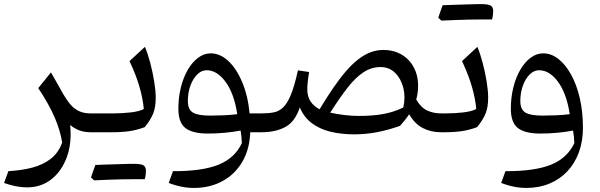

<svg xmlns="http://www.w3.org/2000/svg" viewBox="-20 -653 2962 948"><path d="M231.6 -295.6 168.9 -217.9Q222.4 -137.4 249.9 -73.2Q277.4 -9 287 50.5Q269.1 100.9 231 130.8Q192.9 160.6 139.4 174.6Q85.9 188.5 21.4 192.1L0 250.4Q20.5 257.5 39.9 262.4Q59.2 267.3 78.2 269.7Q97.1 272.1 115 272.1Q182.3 272.1 233.1 232.6Q283.9 193.1 309.7 123.6Q335.4 54 326.4 -35.8Q346.9 -18.9 371.4 -9.4Q395.9 0 427.8 0H428.3V-93.1H427.8Q394.5 -93.1 371.1 -103.9Q347.7 -114.7 329.5 -135.3Q311.4 -155.8 294.2 -185.2Z M643.9 231.8Q659.3 231.8 669.2 231.8Q679.1 231.9 685.1 231.9Q691.1 231.9 694.7 231.9Q697.8 221.6 699.2 210.4Q700.6 199.1 700.6 190.8Q700.6 170.6 688.3 163.2Q676 155.9 640.5 155.9Q605.1 166.5 569.7 177.8Q534.3 189 499.2 200.3Q464.1 211.5 429.3 223Q433.3 226.6 437 230.3Q440.8 234 444.5 237.5Q476 236 510.4 234.6Q544.8 233.2 578.9 232.5Q613 231.8 643.9 231.8ZM444.5 237.5Q477.4 224.2 510.1 210.9Q542.7 197.7 575.4 183.7Q608 169.8 640.5 155.9Q630.4 155.9 609.9 156.3Q589.4 156.7 562.7 157.7Q536.1 158.6 507 159.4Q477.9 160.2 450.9 161.5Q445.4 176.6 440.1 191.7Q434.8 206.9 429.3 223Q433.3 226.6 437 230.3Q440.8 234 444.5 237.5ZM428.2 0H529.9Q581.6 0 619.2 -5.5Q656.8 -11.1 694.6 -25.2Q724.5 -62 736.7 -93.5Q748.9 -124.9 748.9 -169.9Q748.9 -203.9 741.5 -249.9Q734.1 -296 722 -342Q709.8 -388.1 695.6 -421.7L619.5 -351.3Q652.2 -282 669.1 -222.7Q686 -163.4 690 -114.7Q667.7 -102.9 625.9 -98Q584.1 -93.1 537.7 -93.1H428.2Q420.2 -93.1 416.1 -85.4Q412.1 -77.7 412.1 -60.6V-32.5Q412.1 -15.4 416.1 -7.7Q420.2 0 428.2 0Z M1000.2 -306.2Q1051.4 -306.2 1093.7 -248.9Q1135.9 -191.7 1151.5 -89.2Q1119.5 -85.2 1084 -83.7Q1048.4 -82.2 1017.5 -82.2Q957 -82.2 932.3 -97.4Q907.5 -112.5 907.5 -154.5Q907.5 -195.4 920 -229.9Q932.6 -264.4 953.7 -285.3Q974.7 -306.2 1000.2 -306.2ZM1020.3 -389.6Q987.5 -389.6 958.5 -368Q929.4 -346.4 907.5 -308.8Q885.5 -271.2 873.1 -221.8Q860.7 -172.3 860.7 -116.1Q860.7 -48 895.4 -20.8Q930.2 6.4 1006.8 6.4Q1048.1 6.4 1089.3 2.6Q1130.5 -1.1 1168 -8.3Q1170.5 8.5 1172.1 22.5Q1173.7 36.5 1174.2 53.5Q1139.6 127.7 1058.7 160.3Q977.7 192.9 834.1 192.1L813 250.4Q833.9 258.3 854.5 263.8Q875.1 269.4 895.8 272.2Q916.6 275 936.5 275Q1017.1 275 1078.9 241Q1140.8 207.1 1176.8 145.1Q1212.8 83.2 1215.5 0H1270V-93.1H1212.5Q1203.9 -180.7 1175.7 -247.6Q1147.6 -314.5 1107.1 -352.1Q1066.7 -389.6 1020.3 -389.6Z M1859.1 -321.9Q1901.8 -321.9 1931 -293.1Q1960.2 -264.2 1971.5 -218.8Q1982.7 -173.3 1971.4 -122.4Q1927.7 -100.7 1876 -90.7Q1824.3 -80.6 1750.8 -80.6Q1716.6 -80.6 1679.2 -85.2Q1641.7 -89.8 1610.4 -96.8Q1656.7 -169.4 1695.8 -219.6Q1734.8 -269.8 1774.1 -295.8Q1813.4 -321.9 1859.1 -321.9ZM1873.3 -406.4Q1840.3 -406.4 1809.4 -394.8Q1778.5 -383.1 1748.6 -359.9Q1718.8 -336.8 1688.3 -301.5Q1657.9 -266.2 1625.6 -219.2Q1593.3 -172.2 1557.9 -113.3Q1530.1 -127.9 1513.7 -151.7Q1497.3 -175.5 1497.3 -211.9Q1497.3 -227.8 1499.5 -248.9Q1501.6 -269.9 1506.3 -297.5L1451.1 -305.6Q1434.2 -229.2 1416.6 -186.1Q1399 -143 1378.4 -123.1Q1357.8 -103.2 1331.4 -98.1Q1305 -93.1 1270 -93.1Q1262 -93.1 1257.9 -85.4Q1253.9 -77.7 1253.9 -60.6V-32.5Q1253.9 -15.4 1257.9 -7.7Q1262 0 1270 0Q1340.3 0 1388.5 -25.8Q1436.8 -51.6 1460.3 -122.7Q1480.2 -74.5 1519.2 -45.1Q1558.3 -15.7 1611.7 -2.7Q1665.2 10.3 1728.4 10.3Q1787.8 10.3 1843.4 -0.7Q1899 -11.6 1955.4 -31.7Q1968.9 -47.3 1980.1 -61.2Q1991.2 -75.1 2000.3 -88.9Q2027.4 -41.7 2067.5 -20.8Q2107.7 0 2157.8 0H2158.3V-93.1H2157.8Q2119.2 -93.1 2088.3 -107.9Q2057.5 -122.6 2035.2 -161.7Q2039.7 -178 2042 -194.6Q2044.4 -211.2 2044.4 -229.5Q2044.4 -268.6 2031.9 -301Q2019.4 -333.4 1996.6 -357.1Q1973.8 -380.7 1942.4 -393.6Q1911.1 -406.4 1873.3 -406.4Z M2358.5 -556.9Q2373.9 -556.9 2383.8 -556.8Q2393.7 -556.8 2399.7 -556.8Q2405.7 -556.8 2409.3 -556.7Q2412.4 -567.1 2413.8 -578.3Q2415.2 -589.5 2415.2 -597.9Q2415.2 -618.1 2402.9 -625.4Q2390.6 -632.7 2355.1 -632.7Q2319.7 -622.2 2284.3 -610.9Q2248.9 -599.6 2213.8 -588.4Q2178.7 -577.1 2143.9 -565.7Q2147.9 -562 2151.6 -558.3Q2155.4 -554.7 2159.1 -551.2Q2190.6 -552.7 2225 -554Q2259.4 -555.4 2293.5 -556.2Q2327.6 -556.9 2358.5 -556.9ZM2159.1 -551.2Q2192 -564.5 2224.7 -577.7Q2257.3 -591 2290 -604.9Q2322.6 -618.9 2355.1 -632.7Q2345 -632.7 2324.5 -632.3Q2304 -631.9 2277.3 -631Q2250.7 -630 2221.6 -629.2Q2192.5 -628.4 2165.5 -627.2Q2160 -612.1 2154.7 -596.9Q2149.4 -581.8 2143.9 -565.7Q2147.9 -562 2151.6 -558.3Q2155.4 -554.7 2159.1 -551.2ZM2158.2 0H2170.9Q2222.6 0 2260.2 -5.5Q2297.9 -11.1 2335.6 -25.2Q2365.6 -62 2377.9 -93.5Q2390.3 -124.9 2390.3 -169.9Q2390.3 -203.9 2382.9 -249.9Q2375.5 -296 2363.3 -342Q2351.2 -388.1 2337 -421.7L2261.3 -351.3Q2293.9 -282 2310.7 -222.7Q2327.5 -163.4 2331.5 -114.7Q2309.2 -102.9 2267.6 -98Q2225.9 -93.1 2179.4 -93.1H2158.2Q2150.1 -93.1 2146.1 -85.4Q2142.1 -77.7 2142.1 -60.6V-32.5Q2142.1 -15.4 2146.1 -7.7Q2150.1 0 2158.2 0Z M2793.1 -89.2Q2761.1 -85.2 2725.6 -83.7Q2690 -82.2 2659.1 -82.2Q2598.6 -82.2 2573.9 -97.4Q2549.1 -112.5 2549.1 -154.5Q2549.1 -195.4 2561.6 -229.9Q2574.2 -264.4 2595.3 -285.3Q2616.3 -306.2 2641.8 -306.2Q2693 -306.2 2735.3 -248.9Q2777.5 -191.7 2793.1 -89.2ZM2578.1 275Q2641.4 275 2692.8 253.6Q2744.2 232.3 2781.2 192.9Q2818.3 153.5 2838.3 99Q2858.2 44.6 2858.2 -21.9Q2858.2 -101.1 2842.7 -168.3Q2827.1 -235.5 2799.6 -285.1Q2772.1 -334.6 2736.9 -362.1Q2701.6 -389.6 2661.9 -389.6Q2629.1 -389.6 2600.1 -368Q2571 -346.4 2549.1 -308.8Q2527.1 -271.2 2514.7 -221.8Q2502.3 -172.3 2502.3 -116.1Q2502.3 -48 2537 -20.8Q2571.8 6.4 2648.4 6.4Q2689.7 6.4 2730.9 2.6Q2772.1 -1.1 2809.6 -8.3Q2812.1 8.5 2813.7 22.5Q2815.3 36.5 2815.8 53.5Q2781.2 127.7 2700.3 160.3Q2619.3 192.9 2475.7 192.1L2454.6 250.4Q2475.5 258.3 2496.1 263.8Q2516.7 269.4 2537.4 272.2Q2558.2 275 2578.1 275Z"/></svg>

Font: Pinar FD VF
Style: Regular
Weight: 300
Designer: Amin Abedi
Version: Version 2.000